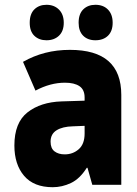

<svg xmlns="http://www.w3.org/2000/svg" viewBox="-20 -771 570 801"><path d="M200 10Q121 10 80.5 -37.5Q40 -85 40 -164Q40 -259 94.5 -302Q149 -345 237 -348L333 -351V-364Q333 -397 311.5 -411.5Q290 -426 251 -426Q190 -426 128 -393L76 -513Q120 -538 168.5 -550.5Q217 -563 272 -563Q486 -563 486 -375V0H365L345 -71H342Q313 -25 276 -7.5Q239 10 200 10ZM250 -127Q284 -127 308.5 -148.5Q333 -170 333 -214V-246L284 -244Q241 -243 216 -227.5Q191 -212 191 -180Q191 -152 207.5 -139.5Q224 -127 250 -127ZM378 -603Q346 -603 327 -622Q308 -641 308 -676Q308 -713 327.5 -732Q347 -751 378 -751Q411 -751 430.5 -731Q450 -711 450 -676Q450 -641 430.5 -622Q411 -603 378 -603ZM174 -603Q143 -603 123.5 -621.5Q104 -640 104 -676Q104 -713 123.5 -732Q143 -751 174 -751Q206 -751 226 -731Q246 -711 246 -676Q246 -641 226 -622Q206 -603 174 -603Z"/></svg>

Font: Noto Sans Mono Condensed Black
Style: Regular
Weight: 900
Width: 3
Designer: Monotype Design Team
Foundry: Monotype Imaging Inc.
Version: Version 2.014